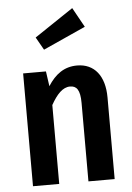

<svg xmlns="http://www.w3.org/2000/svg" viewBox="-56 -855 616 897"><g transform="rotate(-5 252.0 -406.5)"><path d="M368 -721 317 -813 135 -691 169 -631ZM316 -544C255 -544 213 -512 179 -459L169 -529H62V0H185V-370C212 -418 240 -449 275 -449C305 -449 322 -430 322 -368V0H445V-383C445 -484 397 -544 316 -544Z"/></g></svg>

Font: Fira Sans Condensed Medium
Style: Regular
Weight: 500
Width: 3
Designer: Carrois Corporate & Edenspiekermann AG
Foundry: Carrois Corporate GbR & Edenspiekermann AG
Version: Version 4.202;PS 004.202;hotconv 1.0.88;makeotf.lib2.5.64775